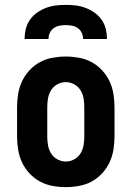

<svg xmlns="http://www.w3.org/2000/svg" viewBox="-20 -760 540 788"><path d="M250 8Q223 8 195.5 3Q168 -2 144 -15Q120 -28 101 -48.5Q82 -69 70.5 -93.5Q59 -118 54.5 -145.5Q50 -173 50 -200V-320Q50 -347 54.5 -374.5Q59 -402 70.5 -426.5Q82 -451 101 -471.5Q120 -492 144 -505Q168 -518 195.5 -523Q223 -528 250 -528Q277 -528 304.5 -523Q332 -518 356 -505Q380 -492 399 -471.5Q418 -451 429.5 -426.5Q441 -402 445.5 -374.5Q450 -347 450 -320V-200Q450 -173 445.5 -145.5Q441 -118 429.5 -93.5Q418 -69 399 -48.5Q380 -28 356 -15Q332 -2 304.5 3Q277 8 250 8ZM250 -97Q268 -97 284.5 -106Q301 -115 310.5 -130.5Q320 -146 323 -164Q326 -182 326 -200V-320Q326 -338 323 -356Q320 -374 310.5 -389.5Q301 -405 284.5 -414Q268 -423 250 -423Q232 -423 215.5 -414Q199 -405 189.5 -389.5Q180 -374 177 -356Q174 -338 174 -320V-200Q174 -182 177 -164Q180 -146 189.5 -130.5Q199 -115 215.5 -106Q232 -97 250 -97ZM81 -600Q81 -621 86 -641.5Q91 -662 103 -679Q115 -696 132 -708Q149 -720 168.5 -727.5Q188 -735 208.5 -737.5Q229 -740 250 -740Q271 -740 291.5 -737.5Q312 -735 331.5 -727.5Q351 -720 368 -708Q385 -696 397 -679Q409 -662 414 -641.5Q419 -621 419 -600H321Q321 -613 315.5 -625Q310 -637 299.5 -644.5Q289 -652 276 -654.5Q263 -657 250 -657Q237 -657 224 -654.5Q211 -652 200.5 -644.5Q190 -637 184.5 -625Q179 -613 179 -600Z"/></svg>

Font: Iosevka Term Curly Extrabold
Style: Regular
Weight: 800
Designer: Belleve Invis
Foundry: Belleve Invis
Version: Version 32.3.0